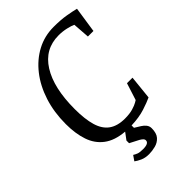

<svg xmlns="http://www.w3.org/2000/svg" viewBox="-250 -752 1032 1032"><g transform="rotate(-45 266.0 -236.5)"><path d="M183 129Q194 136 206 140.5Q218 145 243 145Q287 145 287 122Q287 114 280 107.5Q273 101 264 96L212 69V49L241 10Q168 4 124.5 -29Q81 -62 62.5 -117Q44 -172 44 -244Q44 -334 68.5 -410Q93 -486 137 -542Q181 -598 239.5 -629Q298 -660 367 -660Q422 -660 462 -653Q502 -646 525 -640L503 -493H461L454 -589Q440 -596 412 -602.5Q384 -609 354 -609Q249 -609 192 -518.5Q135 -428 135 -267Q135 -190 150 -139.5Q165 -89 199.5 -64.5Q234 -40 290 -40Q326 -40 351 -47.5Q376 -55 388.5 -62.5Q401 -70 401 -70L432 -167H474L460 -31Q435 -19 391.5 -5Q348 9 289 11V29L323 50Q336 58 345.5 70Q355 82 355 98Q355 136 338 155Q321 174 295.5 180.5Q270 187 247 187Q218 187 197 177.5Q176 168 163 158Z"/></g></svg>

Font: Faustina VF Beta
Style: Italic
Weight: 400
Italic angle: -8°
Designer: Alfonso Garcia
Foundry: Omnibus-Type
Version: Version 1.006